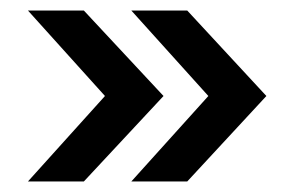

<svg xmlns="http://www.w3.org/2000/svg" viewBox="-20 -435 554 364"><path d="M139 -91H33L179 -253L33 -415H139L290 -253ZM485 -253 335 -91H229L375 -253L229 -415H335Z"/></svg>

Font: Hind Colombo Medium
Style: Regular
Weight: 500
Designer: Jyotish Sonowal, Aditi Pimprikar
Foundry: Indian Type Foundry
Version: Version 1.000;PS 1.0;hotconv 1.0.86;makeotf.lib2.5.63406; tt